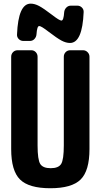

<svg xmlns="http://www.w3.org/2000/svg" viewBox="-20 -1000 540 1030"><path d="M424.8 -730.5Q439.5 -730.5 449.7 -720.2Q460 -710 460 -695.3V-200.2Q460 -84 412.6 -37.1Q365.2 9.8 250 9.8Q134.8 9.8 87.4 -37.1Q40 -84 40 -200.2V-695.3Q40 -710 49.8 -720.2Q59.6 -730.5 75.2 -730.5H147.5Q162.1 -730.5 171.9 -720.2Q181.6 -710 181.6 -695.3V-219.7Q181.6 -143.6 195.8 -120.6Q210 -97.7 252 -97.7Q293.9 -97.7 308.1 -120.6Q322.3 -143.6 322.3 -219.7V-695.3Q322.3 -710 332 -720.2Q341.8 -730.5 357.4 -730.5ZM360.4 -969.7H394.5Q409.2 -969.7 419.4 -959.5Q429.7 -949.2 428.7 -934.6Q421.9 -769.5 355.5 -769.5Q334 -769.5 310.1 -782.2Q286.1 -794.9 240.2 -830.1Q201.2 -860.4 190.4 -860.4Q178.7 -860.4 175.8 -816.4Q174.8 -801.8 165 -791Q155.3 -780.3 139.6 -780.3H105.5Q90.8 -780.3 80.6 -790.5Q70.3 -800.8 71.3 -815.4Q78.1 -980.5 144.5 -980.5Q166 -980.5 189.9 -967.8Q213.9 -955.1 259.8 -919.9Q298.8 -889.6 309.6 -889.6Q321.3 -889.6 324.2 -933.6Q325.2 -948.2 335.4 -959Q345.7 -969.7 360.4 -969.7Z"/></svg>

Font: Rounded-L Mgen+ 1mn bold
Style: Bold
Weight: 700
Designer: [Source Han Sans]
Ryoko NISHIZUKA  (kana & ideographs); Paul D. Hunt (Latin, Greek & Cyrillic); Wenlong ZHANG  (bopomofo
Version: Version 1.059.20150602